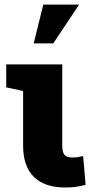

<svg xmlns="http://www.w3.org/2000/svg" viewBox="-20 -810 395 840"><path d="M264.2 10.3Q175.8 10.3 128.4 -35.9Q81.1 -82 81.1 -172.9V-412.1L7.3 -427.7V-528.3H252.4V-172.9Q252.4 -144 262 -132.6Q271.5 -121.1 294.9 -121.1Q310.5 -121.1 316.7 -121.8Q322.8 -122.6 343.8 -127.4L354.5 -1.5Q331.1 4.9 311.3 7.6Q291.5 10.3 264.2 10.3ZM127.4 -620.1 169.4 -790H326.2L212.9 -620.1Z"/></svg>

Font: Roboto Slab Black
Style: Regular
Weight: 900
Designer: Google
Version: Version 2.000; ttfautohint (v1.8.1.43-b0c9)